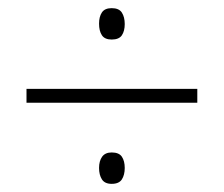

<svg xmlns="http://www.w3.org/2000/svg" viewBox="-20 -588 550 471"><path d="M254 -491Q237 -491 230 -501.5Q223 -512 223 -530Q223 -547 230 -557.5Q237 -568 254 -568Q272 -568 279 -557Q286 -546 286 -529Q286 -512 279 -501.5Q272 -491 254 -491ZM45 -336V-370H464V-336ZM254 -137Q237 -137 230 -148Q223 -159 223 -176Q223 -193 230.5 -203.5Q238 -214 254 -214Q272 -214 279 -203.5Q286 -193 286 -176Q286 -159 279 -148Q272 -137 254 -137Z"/></svg>

Font: Noto Sans Lao Looped SemiCondensed ExtraLight
Style: Regular
Weight: 200
Width: 4
Designer: Mark Frömberg, Ben Mitchell
Foundry: The Fontpad Ltd
Version: Version 1.002; ttfautohint (v1.8.4.7-5d5b)